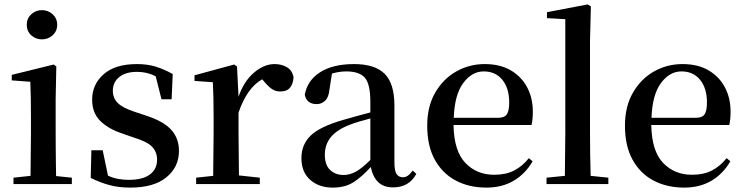

<svg xmlns="http://www.w3.org/2000/svg" viewBox="-20 -833 3368 869"><path d="M169.9 -654.8Q141.6 -654.8 121.3 -673.3Q101.1 -691.9 101.1 -721.2Q101.1 -749.5 121.3 -768.3Q141.6 -787.1 169.9 -787.1Q197.8 -787.1 218.3 -768.3Q238.8 -749.5 238.8 -721.2Q238.8 -691.9 218.3 -673.3Q197.8 -654.8 169.9 -654.8ZM117.2 0H41V-28.8L118.2 -37.1L120.1 -231.9V-299.8Q120.1 -350.1 119.4 -388.2Q118.7 -426.3 117.2 -462.9L33.2 -469.2V-494.1L223.1 -541L234.9 -532.2L231.9 -384.8V-231.9Q231.9 -204.6 232.2 -169.7Q232.4 -134.8 232.9 -99.6Q233.4 -64.5 233.9 -36.1L305.2 -28.8V0Z M569.8 16.1Q517.1 16.1 474.9 4.6Q432.6 -6.8 390.6 -27.8L393.6 -152.8H444.8L468.8 -38.1Q508.3 -19 563 -19Q626 -19 658.4 -43.2Q690.9 -67.4 690.9 -109.9Q690.9 -144.5 669.2 -168Q647.5 -191.4 586.9 -210L532.7 -229Q469.2 -250 433.1 -286.4Q397 -322.8 397 -381.8Q397 -451.2 449.2 -497.1Q501.5 -543 599.6 -543Q646.5 -543 683.8 -531.7Q721.2 -520.5 761.7 -498L756.8 -383.8H710.9L684.6 -487.8Q646 -507.8 600.6 -507.8Q548.3 -507.8 519.5 -484.1Q490.7 -460.4 490.7 -421.9Q490.7 -389.2 513.2 -366.7Q535.6 -344.2 591.8 -326.2L646 -308.1Q722.2 -282.7 756.1 -244.4Q790 -206.1 790 -149.9Q790 -76.7 732.9 -30.3Q675.8 16.1 569.8 16.1Z M943.4 0H867.7V-28.8L944.8 -37.1L946.8 -231.9V-300.8Q946.8 -352.1 946 -388.2Q945.3 -424.3 943.4 -460.9L860.4 -466.8V-492.2L1039.6 -541L1052.7 -532.2L1059.6 -395Q1083.5 -464.8 1129.2 -503.9Q1174.8 -543 1222.7 -543Q1253.9 -543 1277.8 -529.3Q1301.8 -515.6 1308.6 -484.9Q1307.6 -455.6 1293.5 -437.3Q1279.3 -418.9 1248.5 -418.9Q1226.1 -418.9 1209.2 -431.2Q1192.4 -443.4 1174.8 -464.8L1166.5 -474.1Q1097.7 -435.1 1059.6 -323.2V-231.9L1061.5 -39.1L1155.8 -28.8V0Z M1759.3 15.1Q1715.8 15.1 1691.2 -9.3Q1666.5 -33.7 1658.2 -77.1Q1616.2 -31.2 1578.9 -7.6Q1541.5 16.1 1485.4 16.1Q1423.8 16.1 1384 -19Q1344.2 -54.2 1344.2 -117.2Q1344.2 -178.7 1386.2 -219.5Q1428.2 -260.3 1536.1 -291Q1563.5 -299.3 1594.5 -307.6Q1625.5 -315.9 1656.2 -324.2V-372.1Q1656.2 -453.1 1631.1 -481.4Q1606 -509.8 1547.4 -509.8Q1515.1 -509.8 1482.4 -500L1471.2 -428.2Q1467.8 -392.1 1451.4 -377Q1435.1 -361.8 1413.6 -361.8Q1368.2 -361.8 1359.4 -403.8Q1370.6 -468.3 1428.2 -505.6Q1485.8 -543 1582.5 -543Q1676.8 -543 1720.9 -499Q1765.1 -455.1 1765.1 -356V-100.1Q1765.1 -60.1 1774.9 -45.4Q1784.7 -30.8 1803.2 -30.8Q1815.4 -30.8 1825.2 -37.4Q1835 -43.9 1848.1 -61L1864.3 -45.9Q1831.1 15.1 1759.3 15.1ZM1656.2 -108.9V-296.9Q1629.9 -290 1605.5 -282.7Q1581.1 -275.4 1562.5 -268.1Q1504.4 -245.6 1477.3 -212.2Q1450.2 -178.7 1450.2 -132.8Q1450.2 -86.4 1474.1 -63.7Q1498 -41 1536.1 -41Q1561 -41 1588.1 -54.7Q1615.2 -68.4 1656.2 -108.9Z M2181.6 16.1Q2103 16.1 2042.7 -15.9Q1982.4 -47.9 1948 -110.1Q1913.6 -172.4 1913.6 -264.2Q1913.6 -351.6 1950 -414.1Q1986.3 -476.6 2045.4 -509.8Q2104.5 -543 2173.8 -543Q2243.7 -543 2292.2 -514.4Q2340.8 -485.8 2366.2 -437.3Q2391.6 -388.7 2391.6 -328.1Q2391.6 -292.5 2385.7 -267.1H2032.7Q2034.7 -149.4 2086.2 -95.7Q2137.7 -42 2216.8 -42Q2270 -42 2307.6 -61.5Q2345.2 -81.1 2373.5 -117.2L2390.6 -103Q2358.4 -46.9 2305.7 -15.4Q2252.9 16.1 2181.6 16.1ZM2033.7 -299.8H2234.4Q2263.7 -299.8 2274.2 -315.9Q2284.7 -332 2284.7 -369.1Q2284.7 -433.6 2253.7 -471.7Q2222.7 -509.8 2169.4 -509.8Q2115.7 -509.8 2076.7 -457.3Q2037.6 -404.8 2033.7 -299.8Z M2535.6 0H2453.6V-28.8L2536.6 -37.1L2538.6 -231.9V-746.1L2455.6 -751V-777.8L2639.6 -813L2654.3 -804.2L2650.4 -647V-231.9Q2650.4 -187 2651.1 -134.8Q2651.9 -82.5 2653.3 -37.1L2733.4 -28.8V0Z M3076.7 16.1Q2998 16.1 2937.7 -15.9Q2877.4 -47.9 2843 -110.1Q2808.6 -172.4 2808.6 -264.2Q2808.6 -351.6 2845 -414.1Q2881.3 -476.6 2940.4 -509.8Q2999.5 -543 3068.8 -543Q3138.7 -543 3187.3 -514.4Q3235.8 -485.8 3261.2 -437.3Q3286.6 -388.7 3286.6 -328.1Q3286.6 -292.5 3280.8 -267.1H2927.7Q2929.7 -149.4 2981.2 -95.7Q3032.7 -42 3111.8 -42Q3165 -42 3202.6 -61.5Q3240.2 -81.1 3268.6 -117.2L3285.6 -103Q3253.4 -46.9 3200.7 -15.4Q3147.9 16.1 3076.7 16.1ZM2928.7 -299.8H3129.4Q3158.7 -299.8 3169.2 -315.9Q3179.7 -332 3179.7 -369.1Q3179.7 -433.6 3148.7 -471.7Q3117.7 -509.8 3064.5 -509.8Q3010.7 -509.8 2971.7 -457.3Q2932.6 -404.8 2928.7 -299.8Z"/></svg>

Font: Source Han Serif TW SemiBold
Style: Regular
Weight: 600
Designer: Ryoko NISHIZUKA Ë•øÂ°öÊ∂ºÂ≠ê (kana & ideographs); Frank Grie√ühammer (Latin, Greek & Cyrillic); Wenlong ZHANG Âº†ÊñáÈæô 
Foundry: Adobe
Version: Version 2.003;hotconv 1.1.1;makeotfexe 2.6.0